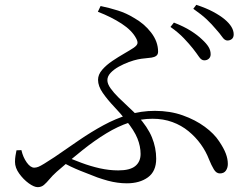

<svg xmlns="http://www.w3.org/2000/svg" viewBox="-20 -768 1040 800"><path d="M783.9 -565.6Q768.5 -585 746.2 -608.5Q723.9 -632 690.3 -655.8L704.6 -673.9Q746.4 -657.6 774.6 -639.8Q802.9 -622 821.6 -603.9Q840.4 -586.7 849 -572.4Q857.7 -558.1 857.7 -541.8Q857.7 -530.3 850 -523.3Q842.4 -516.4 830.5 -516.6Q819.1 -516.8 809.3 -531.1Q799.6 -545.4 783.9 -565.6ZM878.9 -647.3Q862.9 -666.6 841.8 -686.7Q820.6 -706.8 785.4 -731.4L797.9 -747.9Q839.1 -734.4 868 -718.9Q896.9 -703.4 915.7 -687.8Q953.7 -656 953.7 -625Q953.7 -611.7 946 -605.5Q938.4 -599.2 927.5 -599.2Q916.3 -599.2 906.2 -613.7Q896.1 -628.3 878.9 -647.3ZM387.8 -719 399.1 -742.9Q437 -735 471.7 -724Q506.5 -713 537.7 -693.8Q580.8 -670 609.7 -632.3Q638.7 -594.7 638.7 -552.7Q638.7 -541.2 631.2 -535.5Q623.7 -529.8 611.5 -528Q599.3 -526.1 584.3 -524.9Q569.3 -523.7 554.5 -520.6Q538.6 -517.4 517.2 -509.6Q495.8 -501.7 475.1 -490.3Q454.4 -478.8 440.9 -464.5Q427.4 -450.1 427.4 -433.9Q427.4 -418.7 440.6 -400.1Q453.8 -381.5 474.2 -361.4Q494.6 -341.3 516.2 -321.4Q537.7 -301.6 553.6 -284.8Q595.4 -238.9 613.1 -195.6Q630.8 -152.2 630.8 -106.7Q630.8 -54.3 596.5 -29.2Q562.2 -4.2 508.3 -4.2Q489.2 -4.2 469.7 -6.9Q450.2 -9.5 429.6 -15Q409.1 -20.6 386 -28.6Q353 -41.1 313.9 -56.8Q274.8 -72.6 231.4 -96L248.4 -118Q281.7 -103.7 319.3 -89.6Q356.9 -75.5 396 -66.7Q435.2 -58 472.8 -58Q521.7 -58 543.8 -76.2Q565.8 -94.4 565.8 -126.5Q565.8 -158.5 552.5 -191.5Q539.1 -224.6 504.7 -266.9Q482.6 -295 455.4 -323.6Q428.3 -352.1 408.4 -380.6Q388.5 -409 388.5 -435.5Q388.5 -457.2 405.7 -477.2Q423 -497.2 448 -514Q473 -530.8 497.4 -544.8Q521.7 -558.8 536.7 -568.7Q550.7 -578.3 552.6 -586.7Q554.5 -595.1 547.1 -608.5Q530 -641.1 487.1 -669.2Q444.3 -697.2 387.8 -719ZM69.2 -142.5Q75.9 -112.9 91.4 -91.1Q106.9 -69.4 122.7 -69.4Q130.9 -69.4 139.8 -72.9Q148.6 -76.4 164.5 -86.2Q180.4 -96 207.4 -113.6Q259.9 -150.1 310.3 -184.4Q360.7 -218.8 411.1 -246.2Q461.5 -273.6 514.6 -289.9Q567.8 -306.1 625.6 -306.1Q689 -306.1 741.6 -287.3Q794.2 -268.6 833.4 -239.7Q872.6 -210.8 893.2 -179Q912.5 -150.4 920.9 -128Q929.3 -105.7 929.3 -84.9Q929.3 -68.8 921.2 -57.1Q913.1 -45.4 896 -45.4Q881.1 -45.4 870.9 -62.6Q860.6 -79.7 851.3 -102.9Q838.4 -136.7 816.8 -166.8Q795.2 -196.9 765.5 -221.3Q735.8 -245.7 698.3 -259.4Q660.7 -273.2 615.8 -273.2Q565.9 -273.2 518.4 -257.3Q470.8 -241.5 423.1 -212.4Q375.3 -183.4 324.3 -142.8Q273.3 -102.2 216.8 -52.8Q198.7 -36.6 186.5 -21.8Q174.4 -7.1 163.3 2.4Q152.3 11.8 137.2 11.8Q122 11.8 99.6 -4.4Q77.2 -20.7 59.9 -44.9Q42.5 -69.1 42.5 -93.4Q42.5 -106.5 44.4 -118.4Q46.2 -130.2 48.7 -141.7Z"/></svg>

Font: Noto Serif JP
Style: Regular
Weight: 200
Designer: Ryoko NISHIZUKA 西塚涼子 (kana & ideographs); Frank Grießhammer (Latin, Greek & Cyrillic); Wenlong ZHANG 张文龙 (bopomofo); San
Foundry: Adobe
Version: Version 2.001;hotconv 1.1.0;makeotfexe 2.6.0